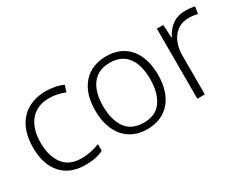

<svg xmlns="http://www.w3.org/2000/svg" viewBox="-68 -897 1595 1263"><g transform="rotate(-30 730.0 -266.0)"><path d="M300.8 9.8C359.9 9.8 403.3 -0.5 438 -18.1V-68.8C400.9 -53.2 353 -41 300.8 -41C237.8 -41 190.9 -61.5 161.1 -102.5C131.3 -143.6 116.2 -197.3 116.2 -264.2C116.2 -334 132.8 -389.6 166.5 -430.2C200.2 -470.7 248.5 -491.2 312 -491.2C349.1 -491.2 392.6 -481.9 429.2 -466.8L444.8 -516.1C410.2 -531.7 363.8 -542 313 -542C159.2 -542 57.1 -442.4 57.1 -263.2C57.1 -176.8 78.1 -109.9 120.6 -62C163.1 -14.2 223.1 9.8 300.8 9.8Z M1009.3 -267.1C1009.3 -431.2 926.3 -542 773.9 -542C698.7 -542 639.6 -517.6 597.2 -469.2C554.7 -420.4 533.2 -353 533.2 -267.1C533.2 -98.6 622.1 9.8 770 9.8C924.3 9.8 1009.3 -100.1 1009.3 -267.1ZM592.3 -267.1C592.3 -337.9 607.4 -393.1 637.7 -433.1C668 -473.1 712.9 -493.2 772.9 -493.2C898.9 -493.2 950.2 -398.9 950.2 -267.1C950.2 -199.2 936 -144 907.2 -102.1C878.4 -60.1 833 -39.1 771 -39.1C710 -39.1 664.6 -60.1 635.7 -101.6C606.9 -143.1 592.3 -198.2 592.3 -267.1Z M1373 -541C1333 -541 1299.3 -530.8 1272 -509.8C1244.6 -488.8 1224.1 -462.9 1210.9 -433.1H1208L1202.1 -532.2H1153.8V0H1210.9V-292C1210.9 -351.1 1225.1 -398.9 1253.9 -435.1C1282.7 -470.7 1321.3 -488.8 1370.1 -488.8C1392.6 -488.8 1414.6 -485.8 1436 -480L1444.8 -533.2C1422.9 -538.6 1398.9 -541 1373 -541Z"/></g></svg>

Font: Noto Reveo Sans
Style: Regular
Weight: 300
Designer: Monotype Design Team
Foundry: Monotype Imaging Inc.
Version: Version 2.007